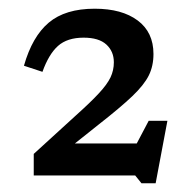

<svg xmlns="http://www.w3.org/2000/svg" viewBox="-20 -731 442 441"><path d="M272.5 -360.5 321.5 -453.5H364.5L337.5 -310H305L290.5 -328H57.5V-377.5L155 -466.5Q188.5 -496.5 207.2 -516.8Q226 -537 233.8 -553.2Q241.5 -569.5 241.5 -588Q241.5 -613 224.2 -628.8Q207 -644.5 172 -644.5Q134.5 -644.5 113.2 -625.5Q92 -606.5 77.5 -566L35 -580Q54 -647 92 -679Q130 -711 197.5 -711Q260 -711 296.2 -684Q332.5 -657 332.5 -607Q332.5 -579.5 321.8 -557.8Q311 -536 283.8 -510Q256.5 -484 206 -444.5L115 -372L111.5 -401.5H337.5Z"/></svg>

Font: Newsreader 7pt
Style: Regular
Weight: 400
Designer: Hugues Gentile
Foundry: Production Type
Version: Version 1.003